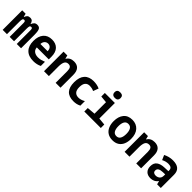

<svg xmlns="http://www.w3.org/2000/svg" viewBox="356 -2276 3793 3793"><g transform="rotate(45 2252.0 -380.0)"><path d="M25 0V-546H121L136 -480H144Q158 -519 180.5 -537.5Q203 -556 241 -556Q283 -556 303.5 -533.5Q324 -511 331 -473H336Q351 -511 374.5 -533.5Q398 -556 441 -556Q501 -556 520 -512Q539 -468 539 -378V0H419V-383Q419 -412 412.5 -426.5Q406 -441 386 -441Q360 -441 351.5 -421.5Q343 -402 343 -356V0H221V-383Q221 -413 214.5 -427Q208 -441 188 -441Q162 -441 153.5 -420Q145 -399 145 -353V0Z M887 10Q752 10 680 -64Q608 -138 608 -275Q608 -406 671.5 -481Q735 -556 853 -556Q961 -556 1021.5 -491.5Q1082 -427 1082 -306V-232H747Q750 -171 793 -139.5Q836 -108 901 -108Q944 -108 984 -118.5Q1024 -129 1062 -145V-29Q1026 -10 982 0Q938 10 887 10ZM951 -330Q950 -386 923 -415Q896 -444 854 -444Q812 -444 782.5 -415.5Q753 -387 749 -330Z M1180 0V-546H1286L1303 -476H1310Q1357 -557 1466 -557Q1551 -557 1596 -507Q1641 -457 1641 -358V0H1505V-324Q1505 -388 1484.5 -416Q1464 -444 1422 -444Q1364 -444 1340 -399Q1316 -354 1316 -267V0Z M2010 10Q1880 10 1817 -59.5Q1754 -129 1754 -266Q1754 -410 1820.5 -483Q1887 -556 2016 -556Q2057 -556 2100.5 -548Q2144 -540 2185 -521L2143 -409Q2107 -425 2078.5 -430.5Q2050 -436 2027 -436Q1895 -436 1895 -272Q1895 -187 1930.5 -149Q1966 -111 2028 -111Q2057 -111 2092 -120Q2127 -129 2169 -154V-27Q2126 -5 2087 2.5Q2048 10 2010 10Z M2543 -615Q2504 -615 2481.5 -634.5Q2459 -654 2459 -693Q2459 -770 2543 -770Q2626 -770 2626 -693Q2626 -656 2605 -635.5Q2584 -615 2543 -615ZM2306 0V-97L2479 -112V-433L2334 -447V-546H2614V-112L2767 -97V0Z M3099 10Q3018 10 2962.5 -25.5Q2907 -61 2878.5 -125.5Q2850 -190 2850 -276Q2850 -404 2912.5 -480.5Q2975 -557 3094 -557Q3207 -557 3275 -482Q3343 -407 3343 -270Q3343 -187 3316 -124Q3289 -61 3234.5 -25.5Q3180 10 3099 10ZM3097 -103Q3154 -103 3180.5 -148.5Q3207 -194 3207 -273Q3207 -354 3180 -398.5Q3153 -443 3096 -443Q3039 -443 3012.5 -397.5Q2986 -352 2986 -274Q2986 -193 3013 -148Q3040 -103 3097 -103Z M3432 0V-546H3538L3555 -476H3562Q3609 -557 3718 -557Q3803 -557 3848 -507Q3893 -457 3893 -358V0H3757V-324Q3757 -388 3736.5 -416Q3716 -444 3674 -444Q3616 -444 3592 -399Q3568 -354 3568 -267V0Z M4161 10Q4080 10 4035.5 -34.5Q3991 -79 3991 -158Q3991 -250 4049.5 -292Q4108 -334 4209 -337L4314 -341V-361Q4314 -406 4288 -425.5Q4262 -445 4214 -445Q4142 -445 4072 -408L4028 -508Q4073 -531 4122 -544Q4171 -557 4228 -557Q4443 -557 4443 -370V0H4340L4323 -71H4320Q4286 -25 4245 -7.5Q4204 10 4161 10ZM4197 -101Q4244 -101 4279 -129Q4314 -157 4314 -215V-252L4248 -250Q4120 -246 4120 -168Q4120 -133 4141 -117Q4162 -101 4197 -101Z"/></g></svg>

Font: Noto Sans Mono SemiCondensed
Style: Bold
Weight: 700
Width: 4
Designer: Monotype Design Team
Foundry: Monotype Imaging Inc.
Version: Version 2.014